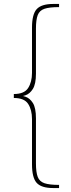

<svg xmlns="http://www.w3.org/2000/svg" viewBox="-20 -858 360 972"><path d="M250 94Q189 94 165.5 67.5Q142 41 142 -26V-255Q142 -302 122.5 -332Q103 -362 50 -362V-382Q103 -382 122.5 -412.5Q142 -443 142 -489V-718Q142 -786 166 -812Q190 -838 250 -838H279V-822Q230 -822 205 -813.5Q180 -805 171 -781.5Q162 -758 162 -713V-485Q162 -433 146.5 -408Q131 -383 108.5 -375.5Q86 -368 63 -368V-376Q86 -376 108.5 -368.5Q131 -361 146.5 -336.5Q162 -312 162 -259V-31Q162 14 171 37.5Q180 61 205 69.5Q230 78 279 78V94Z"/></svg>

Font: Bitter Thin Thin
Style: Regular
Weight: 250
Version: Version 2.002